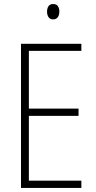

<svg xmlns="http://www.w3.org/2000/svg" viewBox="-20 -931 475 951"><path d="M383 0H84V-714H383V-679H123V-393H369V-357H123V-36H383ZM243 -911Q260 -911 267 -900Q274 -889 274 -874Q274 -856 266 -845.5Q258 -835 243 -835Q228 -835 220.5 -846Q213 -857 213 -873Q213 -889 220 -900Q227 -911 243 -911Z"/></svg>

Font: Noto Sans Khmer Condensed ExtraLight
Style: Regular
Weight: 200
Width: 3
Designer: Danh Hong and the Monotype Design Team
Foundry: Monotype Imaging Inc.
Version: Version 2.004; ttfautohint (v1.8.4.7-5d5b)